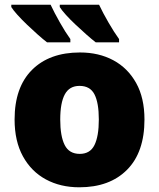

<svg xmlns="http://www.w3.org/2000/svg" viewBox="-20 -786 677 816"><path d="M594 -278Q594 -139 520 -64.5Q446 10 317 10Q237 10 175 -23.5Q113 -57 77.5 -121.5Q42 -186 42 -278Q42 -415 116 -489Q190 -563 320 -563Q400 -563 461.5 -530Q523 -497 558.5 -433.5Q594 -370 594 -278ZM236 -278Q236 -207 255 -169.5Q274 -132 319 -132Q363 -132 381.5 -169.5Q400 -207 400 -278Q400 -349 381.5 -385Q363 -421 318 -421Q275 -421 255.5 -385Q236 -349 236 -278ZM401 -766Q417 -732 441 -690.5Q465 -649 486 -620V-606H387Q370 -619 347.5 -639Q325 -659 301.5 -681Q278 -703 260 -723Q242 -743 234 -756V-766ZM195 -766Q211 -732 234.5 -690.5Q258 -649 279 -620V-606H180Q163 -619 140.5 -639Q118 -659 95 -681Q72 -703 54 -723Q36 -743 28 -756V-766Z"/></svg>

Font: Noto Sans Black
Style: Regular
Weight: 900
Designer: Monotype Design Team
Foundry: Monotype Imaging Inc.
Version: Version 2.007